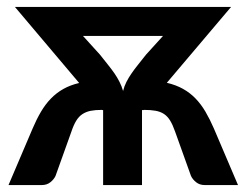

<svg xmlns="http://www.w3.org/2000/svg" viewBox="-20 -533 709 553"><path d="M665.5 0H569.5Q555 0 544.8 -8.2Q534.5 -16.5 530 -26.5L484.5 -153.5Q477.5 -173.5 470 -185.8Q462.5 -198 452.2 -204.8Q442 -211.5 428 -214Q414 -216.5 394.5 -216.5L394 -216H389V0H277V-216H274L273.5 -216.5Q254.5 -216.5 241 -213.8Q227.5 -211 217.2 -204.2Q207 -197.5 199.5 -185.2Q192 -173 185.5 -153.5L140 -26.5Q135.5 -16.5 125.2 -8.2Q115 0 100.5 0H4.5L74 -163Q85 -189 97.8 -210.8Q110.5 -232.5 126.5 -249Q142.5 -265.5 162.5 -276.8Q182.5 -288 208 -294L23 -513H645.5L460.5 -294.5Q486.5 -288.5 506.8 -277.2Q527 -266 543 -249.5Q559 -233 571.8 -211.2Q584.5 -189.5 596 -163ZM268 -375.5Q280.5 -359.5 291 -346.5Q301.5 -333.5 309.8 -321.5Q318 -309.5 324.2 -297.2Q330.5 -285 334.5 -271Q338 -285 344.2 -297.2Q350.5 -309.5 358.8 -321.5Q367 -333.5 377.5 -346.5Q388 -359.5 400.5 -375.5L449.5 -429.5H219Z"/></svg>

Font: Lato
Style: Bold
Weight: 700
Designer: Lukasz Dziedzic with Adam Twardoch and Botio Nikoltchev
Foundry: tyPoland Lukasz Dziedzic
Version: Version 2.010; 2014-09-01; http://www.latofonts.com/; ttfaut